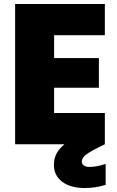

<svg xmlns="http://www.w3.org/2000/svg" viewBox="-20 -725 588 965"><path d="M430 114Q465 114 511 99V204Q461 220 406 220Q335 220 293 189Q251 158 251 103Q251 74 263 49Q275 24 304 0H56V-705H507V-548H252V-433H477V-284H252V-157H507V0L463 22Q424 42 407.5 56.5Q391 71 391 87Q391 99 401.5 106.5Q412 114 430 114Z"/></svg>

Font: Fz Poppins ExtBd
Style: Regular
Weight: 800
Designer: Ninad Kale (Devanagari), Jonny Pinhorn (Latin)
Foundry: Indian Type Foundry
Version: Vit hóa bi Vntype.Com & FontZin.Com